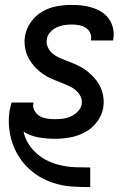

<svg xmlns="http://www.w3.org/2000/svg" viewBox="-20 -558 540 783"><path d="M347 205Q313 205 278.5 203Q244 201 212.5 192.5Q181 184 152 168.5Q123 153 99.5 131.5Q76 110 58.5 83Q41 56 30.5 25Q20 -6 17 -39.5Q14 -73 19 -107Q21 -115 23 -123.5Q25 -132 27 -140H117Q117 -139 116.5 -138Q116 -137 116 -136Q113 -120 121 -106Q129 -92 142 -84.5Q155 -77 171 -74.5Q187 -72 204 -72Q220 -72 236.5 -74Q253 -76 268.5 -83Q284 -90 297 -103Q310 -116 313 -132Q316 -150 308.5 -165Q301 -180 288.5 -190.5Q276 -201 261 -207.5Q246 -214 230.5 -220.5Q215 -227 199.5 -233Q184 -239 170 -247Q156 -255 143 -265.5Q130 -276 119.5 -288Q109 -300 100.5 -314Q92 -328 87 -343.5Q82 -359 80.5 -376.5Q79 -394 82 -411Q87 -441 106 -468Q125 -495 153 -511Q181 -527 211.5 -532.5Q242 -538 272 -538Q294 -538 315.5 -535.5Q337 -533 357 -526.5Q377 -520 394.5 -509Q412 -498 424 -481Q436 -464 441 -443Q446 -422 442 -400Q442 -398 441.5 -396.5Q441 -395 441 -393H351Q351 -394 351 -394.5Q351 -395 351 -396Q354 -411 347.5 -424.5Q341 -438 328.5 -445.5Q316 -453 301.5 -455.5Q287 -458 272 -458Q256 -458 240.5 -455.5Q225 -453 210.5 -446Q196 -439 184.5 -426.5Q173 -414 171 -398Q168 -381 175 -365.5Q182 -350 194.5 -339.5Q207 -329 222 -322.5Q237 -316 252.5 -310Q268 -304 283.5 -297.5Q299 -291 313 -283Q327 -275 339.5 -264.5Q352 -254 363 -242Q374 -230 382.5 -216Q391 -202 396 -186.5Q401 -171 402.5 -154Q404 -137 401 -119Q396 -88 375.5 -61Q355 -34 326 -18.5Q297 -3 265.5 2.5Q234 8 204 8Q169 8 136 2Q103 -4 76 -21Q82 7 97 30Q112 53 132.5 70.5Q153 88 178.5 99.5Q204 111 232 117Q260 123 288.5 124Q317 125 347 125H348V205Z"/></svg>

Font: Iosevka Curly Medium Oblique
Style: Regular
Weight: 500
Italic angle: -9°
Monospace: yes
Designer: Belleve Invis
Foundry: Belleve Invis
Version: Version 11.1.0; ttfautohint (v1.8.3)